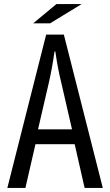

<svg xmlns="http://www.w3.org/2000/svg" viewBox="-20 -899 540 944"><path d="M257.3 -878.9H381.3L226.1 -784.2H143.1ZM207 -729H293.9L485.4 24.9H396L347.2 -189.9H154.3L105 24.9H16.1ZM334 -263.2 282.2 -488.3Q281.7 -490.2 279.8 -498.5Q264.2 -562 252 -646H248Q236.8 -564.5 219.2 -488.3L167 -263.2Z"/></svg>

Font: BIZ UDGothic
Style: Regular
Weight: 400
Monospace: yes
Designer: TypeBank Co., Ltd.
Foundry: Morisawa Inc.
Version: Version 1.05